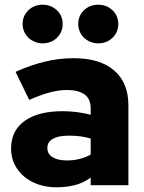

<svg xmlns="http://www.w3.org/2000/svg" viewBox="-20 -786 611 815"><path d="M27 0ZM219 9Q178 9 143 -3Q108 -15 82.5 -36.5Q57 -58 42 -88Q27 -118 27 -155Q27 -232 85 -273Q143 -314 245 -314Q306 -314 365 -299V-325Q365 -367 338.5 -385.5Q312 -404 264 -404Q231 -404 192.5 -394Q154 -384 104 -362Q90 -392 75 -421.5Q60 -451 46 -481Q108 -509 169 -524Q230 -539 293 -539Q404 -539 464.5 -487Q525 -435 525 -339V0H365V-32Q333 -9 297 0Q261 9 219 9ZM181 -158Q181 -132 203.5 -118.5Q226 -105 264 -105Q321 -105 365 -130V-198Q324 -210 280 -210H269Q227 -210 204 -196.5Q181 -183 181 -158ZM161 -602Q143 -602 127.5 -608.5Q112 -615 100.5 -626Q89 -637 82.5 -652Q76 -667 76 -684Q76 -719 100.5 -742.5Q125 -766 161 -766Q196 -766 221 -743Q246 -720 246 -684Q246 -649 221.5 -625.5Q197 -602 161 -602ZM397 -602Q379 -602 363.5 -608.5Q348 -615 336.5 -626Q325 -637 318.5 -652Q312 -667 312 -684Q312 -719 336.5 -742.5Q361 -766 397 -766Q432 -766 457 -743Q482 -720 482 -684Q482 -649 457.5 -625.5Q433 -602 397 -602Z"/></svg>

Font: Rosa Sans Black
Style: Regular
Weight: 900
Designer: Pentagram / MCKL
Foundry: Pentagram / MCKL
Version: Version 1.005;September 16, 2019;FontCreator 11.5.0.2425 64-